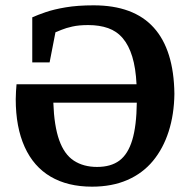

<svg xmlns="http://www.w3.org/2000/svg" viewBox="-20 -684 712 720"><path d="M325 16Q234 16 170 -21.5Q106 -59 72.5 -133Q39 -207 39 -312Q39 -327 40 -341Q41 -355 42 -368H492Q489 -429 476 -471.5Q463 -514 440.5 -540.5Q418 -567 385.5 -578.5Q353 -590 311 -590Q276 -590 251.5 -584.5Q227 -579 211.5 -572.5Q196 -566 188 -563L166 -450H101V-619Q121 -628 151.5 -638.5Q182 -649 226.5 -656.5Q271 -664 331 -664Q481 -664 556.5 -580.5Q632 -497 634 -332Q633 -255 612.5 -191Q592 -127 553.5 -80.5Q515 -34 457.5 -9Q400 16 325 16ZM344 -58Q396 -58 428 -82Q460 -106 476 -159Q492 -212 493 -299H180Q183 -212 202 -158.5Q221 -105 257 -81.5Q293 -58 344 -58Z"/></svg>

Font: Faustina SemiBold
Style: Regular
Weight: 600
Designer: Alfonso Garcia
Foundry: http://www.omnibus-type.com
Version: Version 1.200